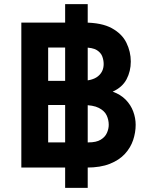

<svg xmlns="http://www.w3.org/2000/svg" viewBox="-20 -809 730 927"><path d="M294.5 98V-789H403.5V98ZM83 0V-700H385Q470.5 -700 520 -672.8Q569.5 -645.5 590.5 -602.2Q611.5 -559 611.5 -512Q611.5 -465 591 -426.2Q570.5 -387.5 524 -366.5Q562 -353 586.8 -327.8Q611.5 -302.5 623.2 -270.8Q635 -239 635 -206.5Q635 -169.5 622.8 -132.8Q610.5 -96 583 -66Q555.5 -36 510.2 -18Q465 0 399 0ZM212.5 -121.5H407.5Q445 -121.5 466.2 -134.5Q487.5 -147.5 496.2 -167.2Q505 -187 505 -206.5Q505 -230.5 494.8 -252.2Q484.5 -274 457.2 -288Q430 -302 378.5 -302H212.5ZM212.5 -418.5H369Q426 -418.5 453.2 -440.8Q480.5 -463 480.5 -500Q480.5 -519 473.5 -537.2Q466.5 -555.5 446.5 -567.5Q426.5 -579.5 387.5 -579.5H212.5Z"/></svg>

Font: Undotted
Style: Bold
Weight: 700
Designer: Delve Withrington, Dave Bailey, Thomas Jockin
Foundry: Delve Fonts LLC
Version: Version 4.000